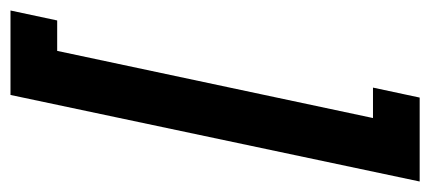

<svg xmlns="http://www.w3.org/2000/svg" viewBox="-275 -533 820 366"><g transform="rotate(90 135.0 -350.0)"><path d="M-28 40 -9 -49H49L177 -651H119L138 -740H298L133 40Z"/></g></svg>

Font: Raleway SemiBold
Style: Italic
Weight: 600
Italic angle: -12°
Designer: Matt McInerney, Pablo Impallari, Rodrigo Fuenzalida
Foundry: Matt McInerney, Pablo Impallari, Rodrigo Fuenzalida
Version: Version 4.026